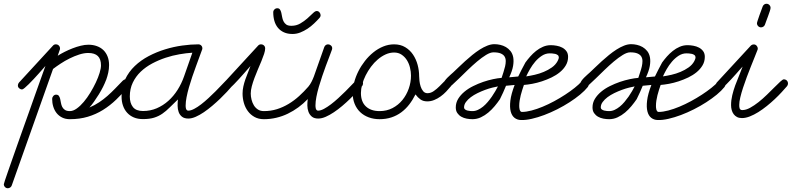

<svg xmlns="http://www.w3.org/2000/svg" viewBox="-142 -625 4210 1021"><path d="M-24.4 -149.4Q-33.2 -149.4 -40 -155.5Q-46.9 -161.6 -46.9 -170.4Q-46.9 -179.2 -41 -186L139.6 -382.3Q145.5 -389.2 154.8 -389.2Q164.6 -389.2 170.9 -382.8Q177.2 -376.5 177.2 -366.7Q177.2 -364.3 176.3 -360.4L175.8 -359.9L165 -328.6Q181.2 -338.9 201.4 -349.1Q221.7 -359.4 243.7 -367.9Q265.6 -376.5 287.4 -381.8Q309.1 -387.2 328.1 -387.2Q353 -387.2 373.5 -379.6Q394 -372.1 408.2 -358.2Q422.4 -344.2 430.2 -324.2Q438 -304.2 438 -278.8Q438 -258.3 433.6 -238.5Q429.2 -218.8 422.4 -199.7L421.9 -199.2Q416 -183.1 406 -163.1Q396 -143.1 383.5 -123Q371.1 -103 358.2 -84.7Q345.2 -66.4 333.5 -53.2Q361.8 -65.4 385.3 -81.1Q408.7 -96.7 429.7 -115.2Q450.7 -133.8 470.5 -154.3Q490.2 -174.8 511.2 -196.3Q518.1 -203.1 526.4 -203.1Q536.1 -203.1 542.5 -196.8Q548.8 -190.4 548.8 -180.7Q548.8 -173.3 543 -166.5Q509.8 -127.9 476.3 -95.7Q442.9 -63.5 405.5 -40.3Q368.2 -17.1 325 -4.2Q281.7 8.8 229.5 8.8Q206.1 8.8 188.5 0Q170.9 -8.8 159.2 -23.4Q147.5 -38.1 141.4 -57.6Q135.3 -77.1 135.3 -99.1Q135.3 -107.4 141.4 -114.5Q147.5 -121.6 156.2 -121.6Q166.5 -121.6 171.1 -115Q175.8 -108.4 178 -98.9Q180.2 -89.4 182.1 -77.9Q184.1 -66.4 188.7 -56.9Q193.4 -47.4 202.9 -40.8Q212.4 -34.2 229.5 -34.2Q247.1 -34.2 266.1 -47.9Q285.2 -61.5 303.5 -83.3Q321.8 -105 338.4 -132.3Q355 -159.7 367.7 -186.5Q380.4 -213.4 387.7 -237.5Q395 -261.7 395 -277.3Q395 -311 378.2 -327.1Q361.3 -343.3 327.1 -343.3Q304.7 -343.3 279.1 -335Q253.4 -326.7 228.3 -314.2Q203.1 -301.8 180.2 -286.6Q157.2 -271.5 140.1 -258.3L-79.6 361.3Q-82 368.2 -87.9 372.1Q-93.8 376 -100.6 376Q-109.4 376 -115.5 369.6Q-121.6 363.3 -121.6 354.5Q-121.6 352.5 -116 335.2Q-110.4 317.9 -100.3 289.3Q-90.3 260.7 -77.1 222.9Q-64 185.1 -48.8 142.3Q-33.7 99.6 -17.6 54.4Q-1.5 9.3 14.2 -34.7Q29.8 -78.6 43.9 -118.7Q58.1 -158.7 69.6 -190.7Q81.1 -222.7 88.9 -244.6Q96.7 -266.6 99.6 -274.4Q95.2 -269.5 85.7 -258.5Q76.2 -247.6 63.7 -233.6Q51.3 -219.7 37.4 -204.8Q23.4 -189.9 11.2 -177.7Q-1 -165.5 -10.7 -157.5Q-20.5 -149.4 -24.4 -149.4Z M804.2 -96.2Q779.3 -72.8 760.3 -53.5Q741.2 -34.2 721.4 -20.5Q701.7 -6.8 677.5 0.7Q653.3 8.3 618.2 8.3Q590.8 8.3 569.8 -0.5Q548.8 -9.3 534.2 -25.4Q519.5 -41.5 512 -63.5Q504.4 -85.4 504.4 -111.8Q504.4 -162.6 523.4 -202.9Q542.5 -243.2 574.7 -273.9Q606.9 -304.7 648.7 -326.7Q690.4 -348.6 735.8 -362.5Q781.2 -376.5 826.9 -382.8Q872.6 -389.2 912.6 -389.2Q921.9 -389.2 928 -383.1Q934.1 -377 934.1 -367.7Q934.1 -365.2 933.6 -363.5Q933.1 -361.8 932.1 -359.4Q926.3 -343.3 917.7 -320.3Q909.2 -297.4 899.7 -271.2Q890.1 -245.1 880.4 -216.6Q870.6 -188 862.8 -160.6Q855 -133.3 850.1 -108.2Q845.2 -83 845.2 -63.5Q845.2 -60.1 845.5 -55.4Q845.7 -50.8 847.2 -46.6Q848.6 -42.5 851.6 -39.6Q854.5 -36.6 859.4 -36.6Q872.6 -36.6 890.4 -45.9Q908.2 -55.2 927.5 -70.1Q946.8 -85 966.6 -103.3Q986.3 -121.6 1004.2 -139.4Q1022 -157.2 1036.1 -172.4Q1050.3 -187.5 1059.1 -196.3Q1065.9 -203.1 1074.2 -203.1Q1084 -203.1 1090.3 -196.8Q1096.7 -190.4 1096.7 -180.7Q1096.7 -172.9 1091.3 -166.5Q1081.1 -154.3 1064.7 -136.7Q1048.3 -119.1 1028.6 -100.1Q1008.8 -81.1 986.6 -62.3Q964.4 -43.5 942.1 -28.3Q919.9 -13.2 898.7 -3.9Q877.4 5.4 859.9 5.4Q837.9 5.4 825.7 -4.4Q813.5 -14.2 808.1 -29.1Q802.7 -43.9 802.5 -61.8Q802.2 -79.6 804.2 -96.2ZM880.9 -344.7Q849.1 -342.8 812.3 -336.4Q775.4 -330.1 738.5 -317.9Q701.7 -305.7 667.2 -287.4Q632.8 -269 606.4 -243.9Q580.1 -218.8 564.2 -185.8Q548.3 -152.8 548.3 -111.8Q548.3 -76.7 564.9 -55.7Q581.5 -34.7 618.2 -34.7Q657.7 -34.7 691.7 -49.3Q725.6 -64 753.4 -88.9Q781.2 -113.8 802.2 -147Q823.2 -180.2 836.4 -217.8Q847.7 -249.5 858.6 -281Q869.6 -312.5 880.9 -344.7Z M1602.5 -389.2Q1610.8 -389.2 1617.7 -383.3Q1624.5 -377.4 1624.5 -368.7Q1624.5 -363.8 1623 -360.4Q1617.7 -344.7 1608.9 -322.5Q1600.1 -300.3 1590.6 -274.2Q1581.1 -248 1571.3 -219.5Q1561.5 -190.9 1553.5 -163.1Q1545.4 -135.3 1540.5 -109.9Q1535.6 -84.5 1535.6 -64.5Q1535.6 -61 1535.9 -56.2Q1536.1 -51.3 1537.6 -46.9Q1539.1 -42.5 1542 -39.6Q1544.9 -36.6 1549.8 -36.6Q1563 -36.6 1580.8 -46.1Q1598.6 -55.7 1617.9 -70.3Q1637.2 -85 1657.2 -103.3Q1677.2 -121.6 1695.1 -139.4Q1712.9 -157.2 1727.3 -172.4Q1741.7 -187.5 1750.5 -196.3Q1757.3 -203.1 1765.6 -203.1Q1773.9 -203.1 1781.2 -197.3Q1788.6 -191.4 1788.6 -182.1Q1788.6 -172.9 1782.7 -166.5Q1772 -153.8 1755.6 -136.2Q1739.3 -118.7 1719.5 -99.4Q1699.7 -80.1 1677.7 -61.5Q1655.8 -43 1633.5 -28.1Q1611.3 -13.2 1590.1 -3.9Q1568.8 5.4 1550.3 5.4Q1528.8 5.4 1516.6 -4.6Q1504.4 -14.6 1498.5 -30Q1492.7 -45.4 1492.4 -63.5Q1492.2 -81.5 1494.6 -98.1Q1471.2 -73.7 1444.6 -54.2Q1418 -34.7 1388.7 -20.5Q1359.4 -6.3 1327.4 1.2Q1295.4 8.8 1261.2 8.8Q1232.9 8.8 1211.7 -2.9Q1190.4 -14.6 1176.3 -33.7Q1162.1 -52.7 1155 -77.1Q1147.9 -101.6 1147.9 -127.4Q1147.9 -146.5 1152.1 -165.3Q1156.2 -184.1 1162.6 -202.4Q1168.9 -220.7 1176.3 -238.5Q1183.6 -256.3 1189.9 -273.9Q1185.5 -269 1176 -258.1Q1166.5 -247.1 1154.3 -233.4Q1142.1 -219.7 1128.7 -204.8Q1115.2 -189.9 1103 -177.5Q1090.8 -165 1081.1 -157.2Q1071.3 -149.4 1066.9 -149.4Q1058.6 -149.4 1051.3 -155.3Q1043.9 -161.1 1043.9 -170.4Q1043.9 -179.2 1049.8 -186L1230 -381.8Q1236.3 -389.2 1245.6 -389.2Q1255.4 -389.2 1261.7 -383.1Q1268.1 -377 1268.1 -367.2Q1268.1 -356 1262.5 -338.6Q1256.8 -321.3 1248.3 -300.5Q1239.7 -279.8 1229.7 -256.6Q1219.7 -233.4 1211.2 -210.4Q1202.6 -187.5 1197 -166.3Q1191.4 -145 1191.4 -127.4Q1191.4 -111.8 1195.6 -95.2Q1199.7 -78.6 1208 -64.9Q1216.3 -51.3 1229.5 -42.7Q1242.7 -34.2 1261.2 -34.2Q1297.9 -34.2 1330.6 -44.4Q1363.3 -54.7 1392.8 -72.5Q1422.4 -90.3 1448.5 -114Q1474.6 -137.7 1497.6 -164.1Q1507.3 -175.8 1514.4 -189.7Q1521.5 -203.6 1526.9 -217.8L1582.5 -375Q1585 -381.3 1590.3 -385.3Q1595.7 -389.2 1602.5 -389.2ZM1311 -559.6Q1311 -568.4 1317.4 -574.7Q1323.7 -581.1 1332.5 -581.1Q1342.3 -581.1 1346.9 -574.2Q1351.6 -567.4 1354 -556.9Q1356.4 -546.4 1358.4 -534.4Q1360.4 -522.5 1365.5 -512Q1370.6 -501.5 1380.1 -494.6Q1389.6 -487.8 1407.7 -487.8Q1433.6 -487.8 1454.6 -500Q1475.6 -512.2 1492.4 -527.1Q1509.3 -542 1521.5 -554.2Q1533.7 -566.4 1542 -566.4Q1551.3 -566.4 1557.1 -559.1Q1563 -551.8 1563 -543.5Q1563 -536.6 1557.1 -529.8Q1543.9 -515.1 1527.8 -499.8Q1511.7 -484.4 1493.2 -472.2Q1474.6 -460 1454.6 -452.1Q1434.6 -444.3 1413.6 -444.3Q1387.2 -444.3 1367.9 -453.1Q1348.6 -461.9 1335.9 -477.3Q1323.2 -492.7 1317.1 -513.7Q1311 -534.7 1311 -559.6Z M1953.6 -389.2Q1987.8 -389.2 2012.9 -374Q2038.1 -358.9 2054.4 -334.5Q2070.8 -310.1 2078.9 -279.8Q2086.9 -249.5 2086.9 -219.7Q2086.9 -210 2088.6 -194.6Q2090.3 -179.2 2095 -164.8Q2099.6 -150.4 2108.4 -139.9Q2117.2 -129.4 2131.3 -129.4Q2148.9 -129.4 2165 -140.9Q2181.2 -152.3 2195.1 -166.3Q2209 -180.2 2220.2 -191.7Q2231.4 -203.1 2238.8 -203.1Q2248 -203.1 2254.9 -197.5Q2261.7 -191.9 2261.7 -182.1Q2261.7 -172.9 2255.9 -166.5Q2244.1 -152.3 2230.5 -137.9Q2216.8 -123.5 2200.9 -112.1Q2185.1 -100.6 2167.2 -93.3Q2149.4 -85.9 2129.9 -85.9Q2108.4 -85.9 2094 -96.2Q2079.6 -106.4 2067.4 -123Q2052.7 -93.3 2033.9 -69.1Q2015.1 -44.9 1991.7 -27.6Q1968.3 -10.3 1939.5 -0.7Q1910.6 8.8 1876.5 8.8Q1845.2 8.8 1818.8 -1Q1792.5 -10.7 1773.4 -28.8Q1754.4 -46.9 1743.9 -72.8Q1733.4 -98.6 1733.4 -130.4Q1733.4 -157.7 1741.5 -187.7Q1749.5 -217.8 1763.9 -246.3Q1778.3 -274.9 1798.6 -300.8Q1818.8 -326.7 1843.3 -346.4Q1867.7 -366.2 1895.8 -377.7Q1923.8 -389.2 1953.6 -389.2ZM2043.5 -223.1Q2043.5 -243.2 2038.3 -264.9Q2033.2 -286.6 2022.2 -304.4Q2011.2 -322.3 1994.1 -334Q1977.1 -345.7 1953.6 -345.7Q1930.7 -345.7 1908.7 -335.7Q1886.7 -325.7 1866.9 -308.8Q1847.2 -292 1830.8 -270Q1814.5 -248 1802.5 -224.1Q1790.5 -200.2 1783.9 -175.8Q1777.3 -151.4 1777.3 -130.4Q1777.3 -83.5 1804 -58.8Q1830.6 -34.2 1876.5 -34.2Q1914.6 -34.2 1945.3 -50.3Q1976.1 -66.4 1997.8 -93Q2019.5 -119.6 2031.5 -153.6Q2043.5 -187.5 2043.5 -223.1Z M2516.6 -97.7Q2504.4 -79.6 2488.8 -60.8Q2473.1 -42 2454.8 -26.6Q2436.5 -11.2 2415.3 -1.2Q2394 8.8 2370.1 8.8Q2355.5 8.8 2339.6 5.9Q2323.7 2.9 2311 -4.4Q2298.3 -11.7 2290 -23.7Q2281.7 -35.6 2281.7 -53.7Q2281.7 -78.6 2294.4 -99.4Q2307.1 -120.1 2327.6 -137.2Q2348.1 -154.3 2374.3 -167.2Q2400.4 -180.2 2427.5 -189.5Q2454.6 -198.7 2480.2 -204.1Q2505.9 -209.5 2525.4 -210.9Q2529.8 -225.1 2535.2 -241Q2540.5 -256.8 2543.9 -271.7Q2547.4 -286.6 2547.4 -300.3Q2547.4 -314 2541.3 -324.2Q2535.2 -334.5 2521 -340.6Q2506.8 -346.7 2482.4 -346.7Q2465.3 -346.7 2442.6 -332.8Q2419.9 -318.8 2395.3 -298.1Q2370.6 -277.3 2345.7 -253.2Q2320.8 -229 2299.6 -208.3Q2278.3 -187.5 2262.7 -173.6Q2247.1 -159.7 2240.2 -159.7Q2231.9 -159.7 2224.6 -165.5Q2217.3 -171.4 2217.3 -180.7Q2217.3 -187 2223.4 -195.6Q2229.5 -204.1 2237.8 -212.4Q2246.1 -220.7 2254.4 -228Q2262.7 -235.4 2267.6 -239.7Q2280.3 -251.5 2296.4 -267.1Q2312.5 -282.7 2331.1 -299.6Q2349.6 -316.4 2369.4 -332.5Q2389.2 -348.6 2409.4 -361.6Q2429.7 -374.5 2449.5 -382.3Q2469.2 -390.1 2487.3 -390.1Q2502 -390.1 2518.1 -386.5Q2534.2 -382.8 2548.1 -374.8Q2562 -366.7 2572.8 -353.3Q2583.5 -339.8 2587.2 -320.1Q2590.8 -300.3 2586.4 -274.2Q2582 -248 2565.9 -213.9L2613.8 -218.3Q2622.1 -235.4 2631.3 -253.7Q2640.6 -272 2651.9 -292.5Q2663.1 -308.1 2677.5 -324.5Q2691.9 -340.8 2708.7 -354.2Q2725.6 -367.7 2745.4 -376.2Q2765.1 -384.8 2787.1 -384.8Q2801.8 -384.8 2818.1 -381.8Q2834.5 -378.9 2847.9 -371.8Q2861.3 -364.7 2870.1 -352.8Q2878.9 -340.8 2878.9 -322.8Q2878.9 -297.9 2866.9 -277.6Q2855 -257.3 2835.4 -241.2Q2815.9 -225.1 2791 -213.1Q2766.1 -201.2 2740 -192.6Q2713.9 -184.1 2688.7 -179.4Q2663.6 -174.8 2644 -173.3Q2639.6 -160.6 2635.3 -147Q2630.9 -133.3 2627.2 -118.9Q2623.5 -104.5 2621.3 -90.1Q2619.1 -75.7 2619.1 -62.5Q2619.1 -59.6 2619.4 -54Q2619.6 -48.3 2621.1 -43Q2622.6 -37.6 2625.5 -33.7Q2628.4 -29.8 2633.3 -29.8Q2656.2 -29.8 2684.8 -37.4Q2713.4 -44.9 2743.9 -57.6Q2774.4 -70.3 2805.2 -86.9Q2835.9 -103.5 2863.5 -121.6Q2891.1 -139.6 2913.8 -157.7Q2936.5 -175.8 2951.2 -191.9Q2957 -198.7 2966.8 -198.7Q2975.1 -198.7 2982.2 -192.6Q2989.3 -186.5 2989.3 -177.7Q2989.3 -169.4 2983.4 -162.1Q2967.8 -142.6 2942.6 -121.8Q2917.5 -101.1 2886.7 -81.3Q2856 -61.5 2821.3 -43.9Q2786.6 -26.4 2752.2 -13.4Q2717.8 -0.5 2685.8 6.8Q2653.8 14.2 2627.9 13.2Q2608.4 12.7 2594 1.5Q2579.6 -9.8 2573.7 -32.5Q2567.9 -55.2 2572 -90.1Q2576.2 -125 2594.7 -173.3L2548.8 -168.9Q2535.2 -134.8 2516.6 -97.7ZM2370.6 -34.2Q2385.3 -34.2 2399.4 -40.8Q2413.6 -47.4 2426.8 -58.1Q2439.9 -68.8 2451.7 -82.8Q2463.4 -96.7 2473.6 -111.3Q2483.9 -126 2491.9 -140.1Q2500 -154.3 2505.9 -165.5Q2493.7 -163.6 2475.6 -158.9Q2457.5 -154.3 2437.5 -147Q2417.5 -139.6 2397.5 -129.9Q2377.4 -120.1 2361.6 -108.2Q2345.7 -96.2 2335.7 -82.5Q2325.7 -68.8 2325.7 -53.7Q2325.7 -46.9 2331.1 -43Q2336.4 -39.1 2343.8 -37.1Q2351.1 -35.2 2358.6 -34.7Q2366.2 -34.2 2370.6 -34.2ZM2656.2 -218.8Q2676.8 -221.7 2701.4 -227.3Q2726.1 -232.9 2749.5 -242.7Q2772.9 -252.4 2792.7 -266.4Q2812.5 -280.3 2823.2 -300.3Q2825.2 -304.2 2827.4 -309.8Q2829.6 -315.4 2829.6 -319.8Q2829.6 -327.6 2824 -332Q2818.4 -336.4 2810.5 -338.4Q2802.7 -340.3 2794.4 -340.8Q2786.1 -341.3 2781.2 -341.3Q2759.3 -341.3 2739.7 -328.6Q2720.2 -315.9 2704.3 -297.4Q2688.5 -278.8 2676.3 -257.6Q2664.1 -236.3 2656.2 -218.8Z M3243.7 -97.7Q3231.4 -79.6 3215.8 -60.8Q3200.2 -42 3181.9 -26.6Q3163.6 -11.2 3142.3 -1.2Q3121.1 8.8 3097.2 8.8Q3082.5 8.8 3066.7 5.9Q3050.8 2.9 3038.1 -4.4Q3025.4 -11.7 3017.1 -23.7Q3008.8 -35.6 3008.8 -53.7Q3008.8 -78.6 3021.5 -99.4Q3034.2 -120.1 3054.7 -137.2Q3075.2 -154.3 3101.3 -167.2Q3127.4 -180.2 3154.5 -189.5Q3181.6 -198.7 3207.3 -204.1Q3232.9 -209.5 3252.4 -210.9Q3256.8 -225.1 3262.2 -241Q3267.6 -256.8 3271 -271.7Q3274.4 -286.6 3274.4 -300.3Q3274.4 -314 3268.3 -324.2Q3262.2 -334.5 3248 -340.6Q3233.9 -346.7 3209.5 -346.7Q3192.4 -346.7 3169.7 -332.8Q3147 -318.8 3122.3 -298.1Q3097.7 -277.3 3072.8 -253.2Q3047.9 -229 3026.6 -208.3Q3005.4 -187.5 2989.7 -173.6Q2974.1 -159.7 2967.3 -159.7Q2959 -159.7 2951.7 -165.5Q2944.3 -171.4 2944.3 -180.7Q2944.3 -187 2950.4 -195.6Q2956.5 -204.1 2964.8 -212.4Q2973.1 -220.7 2981.4 -228Q2989.7 -235.4 2994.6 -239.7Q3007.3 -251.5 3023.4 -267.1Q3039.6 -282.7 3058.1 -299.6Q3076.7 -316.4 3096.4 -332.5Q3116.2 -348.6 3136.5 -361.6Q3156.7 -374.5 3176.5 -382.3Q3196.3 -390.1 3214.4 -390.1Q3229 -390.1 3245.1 -386.5Q3261.2 -382.8 3275.1 -374.8Q3289.1 -366.7 3299.8 -353.3Q3310.5 -339.8 3314.2 -320.1Q3317.9 -300.3 3313.5 -274.2Q3309.1 -248 3293 -213.9L3340.8 -218.3Q3349.1 -235.4 3358.4 -253.7Q3367.7 -272 3378.9 -292.5Q3390.1 -308.1 3404.5 -324.5Q3418.9 -340.8 3435.8 -354.2Q3452.6 -367.7 3472.4 -376.2Q3492.2 -384.8 3514.2 -384.8Q3528.8 -384.8 3545.2 -381.8Q3561.5 -378.9 3575 -371.8Q3588.4 -364.7 3597.2 -352.8Q3606 -340.8 3606 -322.8Q3606 -297.9 3594 -277.6Q3582 -257.3 3562.5 -241.2Q3543 -225.1 3518.1 -213.1Q3493.2 -201.2 3467 -192.6Q3440.9 -184.1 3415.8 -179.4Q3390.6 -174.8 3371.1 -173.3Q3366.7 -160.6 3362.3 -147Q3357.9 -133.3 3354.2 -118.9Q3350.6 -104.5 3348.4 -90.1Q3346.2 -75.7 3346.2 -62.5Q3346.2 -59.6 3346.4 -54Q3346.7 -48.3 3348.1 -43Q3349.6 -37.6 3352.5 -33.7Q3355.5 -29.8 3360.4 -29.8Q3383.3 -29.8 3411.9 -37.4Q3440.4 -44.9 3470.9 -57.6Q3501.5 -70.3 3532.2 -86.9Q3563 -103.5 3590.6 -121.6Q3618.2 -139.6 3640.9 -157.7Q3663.6 -175.8 3678.2 -191.9Q3684.1 -198.7 3693.8 -198.7Q3702.1 -198.7 3709.2 -192.6Q3716.3 -186.5 3716.3 -177.7Q3716.3 -169.4 3710.4 -162.1Q3694.8 -142.6 3669.7 -121.8Q3644.5 -101.1 3613.8 -81.3Q3583 -61.5 3548.3 -43.9Q3513.7 -26.4 3479.2 -13.4Q3444.8 -0.5 3412.8 6.8Q3380.9 14.2 3355 13.2Q3335.4 12.7 3321 1.5Q3306.6 -9.8 3300.8 -32.5Q3294.9 -55.2 3299.1 -90.1Q3303.2 -125 3321.8 -173.3L3275.9 -168.9Q3262.2 -134.8 3243.7 -97.7ZM3097.7 -34.2Q3112.3 -34.2 3126.5 -40.8Q3140.6 -47.4 3153.8 -58.1Q3167 -68.8 3178.7 -82.8Q3190.4 -96.7 3200.7 -111.3Q3210.9 -126 3219 -140.1Q3227.1 -154.3 3232.9 -165.5Q3220.7 -163.6 3202.6 -158.9Q3184.6 -154.3 3164.6 -147Q3144.5 -139.6 3124.5 -129.9Q3104.5 -120.1 3088.6 -108.2Q3072.8 -96.2 3062.7 -82.5Q3052.7 -68.8 3052.7 -53.7Q3052.7 -46.9 3058.1 -43Q3063.5 -39.1 3070.8 -37.1Q3078.1 -35.2 3085.7 -34.7Q3093.3 -34.2 3097.7 -34.2ZM3383.3 -218.8Q3403.8 -221.7 3428.5 -227.3Q3453.1 -232.9 3476.6 -242.7Q3500 -252.4 3519.8 -266.4Q3539.6 -280.3 3550.3 -300.3Q3552.2 -304.2 3554.4 -309.8Q3556.6 -315.4 3556.6 -319.8Q3556.6 -327.6 3551 -332Q3545.4 -336.4 3537.6 -338.4Q3529.8 -340.3 3521.5 -340.8Q3513.2 -341.3 3508.3 -341.3Q3486.3 -341.3 3466.8 -328.6Q3447.3 -315.9 3431.4 -297.4Q3415.5 -278.8 3403.3 -257.6Q3391.1 -236.3 3383.3 -218.8Z M3686.5 -149.4Q3678.2 -149.4 3670.9 -155.3Q3663.6 -161.1 3663.6 -170.4Q3663.6 -179.2 3669.4 -186L3850.1 -381.8Q3856.9 -388.7 3866.7 -388.7Q3875.5 -388.7 3881.6 -381.8Q3887.7 -375 3887.7 -366.7Q3887.7 -364.3 3887.2 -362.5Q3886.7 -360.8 3885.7 -358.4Q3880.4 -344.2 3871.1 -321.5Q3861.8 -298.8 3851.1 -271.7Q3840.3 -244.6 3829.3 -215.3Q3818.4 -186 3809.3 -158.4Q3800.3 -130.9 3794.7 -107.2Q3789.1 -83.5 3789.1 -67.9Q3789.1 -63.5 3789.3 -58.3Q3789.6 -53.2 3791 -49.1Q3792.5 -44.9 3795.9 -42.2Q3799.3 -39.6 3805.2 -39.6Q3824.7 -39.6 3846.9 -51.8Q3869.1 -64 3891.8 -82Q3914.6 -100.1 3936.3 -121.3Q3958 -142.6 3976.1 -160.6Q3994.1 -178.7 4007.3 -190.9Q4020.5 -203.1 4025.9 -203.1Q4035.6 -203.1 4042 -196.8Q4048.3 -190.4 4048.3 -180.7Q4048.3 -172.9 4043 -166.5Q4031.2 -152.8 4014.6 -134.8Q3998 -116.7 3978 -97.9Q3958 -79.1 3935.5 -61Q3913.1 -43 3890.4 -28.8Q3867.7 -14.6 3845.5 -5.9Q3823.2 2.9 3803.2 2.9Q3788.1 2.9 3777.3 -2.7Q3766.6 -8.3 3759.5 -17.8Q3752.4 -27.3 3749 -39.8Q3745.6 -52.2 3745.6 -65.9Q3745.6 -92.3 3752 -118.7Q3758.3 -145 3767.6 -170.7Q3776.9 -196.3 3787.6 -221.4Q3798.3 -246.6 3807.1 -271Q3802.7 -266.6 3793.2 -255.9Q3783.7 -245.1 3771.7 -231.4Q3759.8 -217.8 3746.3 -203.4Q3732.9 -189 3720.9 -177Q3709 -165 3699.7 -157.2Q3690.4 -149.4 3686.5 -149.4ZM3933.6 -605Q3942.9 -605 3949.2 -598.6Q3955.6 -592.3 3955.6 -583Q3955.6 -578.1 3951.7 -565.9Q3947.8 -553.7 3942.6 -539.8Q3937.5 -525.9 3932.6 -512.9Q3927.7 -500 3925.8 -494.1Q3923.3 -487.3 3917.5 -483.4Q3911.6 -479.5 3904.8 -479.5Q3896 -479.5 3889.6 -486.1Q3883.3 -492.7 3883.3 -501.5Q3883.3 -504.9 3887.5 -517.3Q3891.6 -529.8 3896.7 -544.4Q3901.9 -559.1 3907 -572.3Q3912.1 -585.4 3913.6 -590.3Q3916 -596.7 3921.4 -600.8Q3926.8 -605 3933.6 -605Z"/></svg>

Font: Helvetia Verbundene
Style: Regular
Weight: 400
Designer: Peter Wiegel, original typeface by Carl Albert Fahrenwaldt 1901
Foundry: Peter Wiegel
Version: Version 2.000